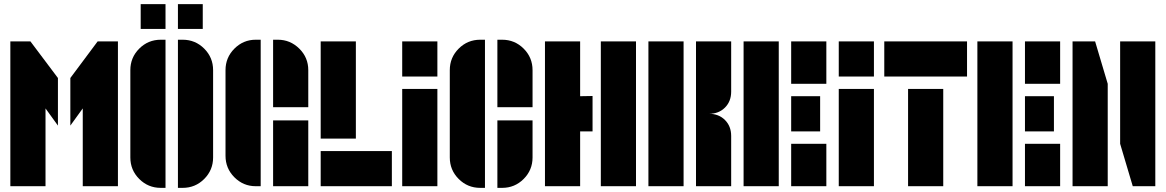

<svg xmlns="http://www.w3.org/2000/svg" viewBox="-20 -900 5634 928"><path d="M30 -700H127L260 -523V-293L200 -376V0H30ZM320 -523 452 -700H550V0H380V-376L320 -293Z M863 -708Q924 -708 967 -665Q1010 -622 1010 -561V-139Q1010 -78 967 -35Q924 8 863 8H840V-708ZM610 -561Q610 -622 653 -665Q696 -708 757 -708H780V8H757Q696 8 653 -35Q610 -78 610 -139ZM660 -760V-880H780V-760ZM960 -880V-760H840V-880Z M1070 -561Q1070 -622 1113 -665Q1156 -708 1216 -708H1240V0H1216Q1156 0 1113 -43Q1070 -86 1070 -147ZM1323 -708Q1383 -708 1426.5 -665Q1470 -622 1470 -561V-382H1300V-708ZM1300 0V-318H1470V0Z M1530 -230V-700H1700V-230ZM1530 0V-170H1874V0Z M1924 0V-470H2094V0ZM1924 -530V-700H2094V-530Z M2154 -561Q2154 -622 2197 -665Q2240 -708 2301 -708H2324V8H2301Q2240 8 2197 -35Q2154 -78 2154 -139ZM2407 -708Q2468 -708 2511 -665Q2554 -622 2554 -561V-382H2384V-708ZM2384 8V-318H2554V-139Q2554 -78 2511 -35Q2468 8 2407 8Z M2884 0V-700H3054V0ZM2784 -435 2844 -436V-265H2784V0H2614V-700H2784Z M3114 0V-700H3284V0ZM3344 -350V-700H3514V-457Q3514 -410 3484 -380Q3454 -350 3407 -350Q3454 -350 3484 -320Q3514 -290 3514 -243V0H3344Z M3574 0V-700H3744V0ZM3804 -495V-700H3974V-495ZM3804 0V-205H3974V0ZM3944 -435V-265H3804V-435Z M4034 0V-470H4204V0ZM4034 -530V-700H4204V-530Z M4369 0V-470H4539V0ZM4254 -530V-700H4654V-530Z M4704 0V-700H4874V0ZM4934 -495V-700H5104V-495ZM4934 0V-205H5104V0ZM5074 -435V-265H4934V-435Z M5394 -205V-700H5564V0H5455ZM5164 -700H5273L5334 -495V0H5164Z"/></svg>

Font: Promplate
Style: Bold
Weight: 400
Designer: Evgeny Tarasenko
Foundry: Evgeny Tarasenko
Version: Version 1.000